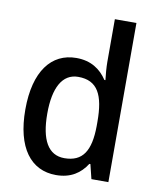

<svg xmlns="http://www.w3.org/2000/svg" viewBox="-86 -826 737 903"><g transform="rotate(10 283.0 -375.0)"><path d="M243 10C314 10 359 -22 389 -69H394L411 0H492V-760H389V-555C389 -532 392 -494 395 -470H390C359 -517 313 -549 243 -549C124 -549 48 -452 48 -269C48 -86 123 10 243 10ZM268 -75C191 -75 153 -142 153 -268C153 -391 191 -463 267 -463C360 -463 392 -398 392 -271V-250C391 -132 356 -75 268 -75Z"/></g></svg>

Font: Noto Sans Lao SemiCondensed Medium
Style: Regular
Weight: 500
Width: 4
Designer: Monotype Design Team
Foundry: Monotype Imaging Inc.
Version: Version 2.003